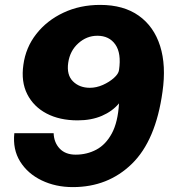

<svg xmlns="http://www.w3.org/2000/svg" viewBox="-20 -753 709 784"><path d="M277.5 11Q207 11 150 -16.5Q93 -44 62.2 -93.5Q31.5 -143 38.5 -209H199Q200.5 -170.5 224 -146Q247.5 -121.5 289 -121.5Q335 -121.5 373.5 -142Q412 -162.5 436.8 -208.5Q461.5 -254.5 466 -331Q439 -298.5 396 -280Q353 -261.5 297 -261.5Q223.5 -261.5 170.2 -289.5Q117 -317.5 91.2 -368.5Q65.5 -419.5 75.5 -488.5Q85 -559 128.2 -614.2Q171.5 -669.5 239 -701.2Q306.5 -733 389 -733Q484.5 -733 546.5 -689Q608.5 -645 633.8 -565.2Q659 -485.5 643.5 -378Q616 -179 518.5 -84Q421 11 277.5 11ZM347 -394.5Q373.5 -394.5 400 -406.2Q426.5 -418 445.2 -434.8Q464 -451.5 466 -467Q476 -535.5 451 -571.2Q426 -607 377.5 -607Q334 -607 299.8 -576.2Q265.5 -545.5 258.5 -496.5Q251.5 -447 278 -420.8Q304.5 -394.5 347 -394.5Z"/></svg>

Font: Public Sans ExtraBold
Style: Italic
Weight: 800
Italic angle: -8°
Designer: The Public Sans project authors (U.S. Web Design System). Libre Franklin designed by Pablo Impallari and Rodrigo Fuenzal
Version: Version 1.007; ttfautohint (v1.8.1) -l 8 -r 50 -G 200 -x 14 